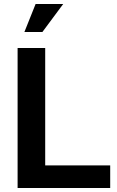

<svg xmlns="http://www.w3.org/2000/svg" viewBox="-20 -940 587 960"><path d="M68 -700H206V-113H531V0H68ZM158 -920H296L192 -780H102Z"/></svg>

Font: Uncut Sans Variable
Style: Regular
Weight: 400
Designer: Kasper Nordkvist
Foundry: UNCUT.wtf
Version: Version 1.304;Glyphs 3.2 (3246)